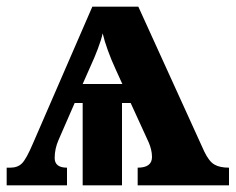

<svg xmlns="http://www.w3.org/2000/svg" viewBox="-20 -556 707 576"><path d="M0 0V-53H11Q33 -53 46 -66Q59 -79 79 -126L257 -536H395L593 -101Q607 -72 623 -62.5Q639 -53 667 -53V0H393V-53Q436 -53 436 -85Q436 -97 433 -108.5Q430 -120 426 -129L372 -247H346V0H228V-247H204L156 -137Q144 -110 144 -82Q144 -53 181 -53V0ZM228 -304H347L327 -348Q314 -376 303.5 -405Q293 -434 288 -456Q284 -437 273.5 -409.5Q263 -382 255 -365Z"/></svg>

Font: Noto Serif
Style: Bold
Weight: 700
Designer: Monotype Design Team
Foundry: Monotype Imaging Inc.
Version: Version 2.014